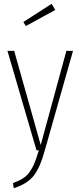

<svg xmlns="http://www.w3.org/2000/svg" viewBox="-20 -786 422 1004"><path d="M250 -766.1 269 -733.9 115.2 -649.9 102.1 -670.9ZM361.8 -520 213.9 2Q189 91.8 155.5 133.8Q122.1 175.8 51.8 198.2L47.9 170.9Q80.1 159.7 100.8 146.2Q121.6 132.8 136.7 110.6Q151.9 88.4 161.1 64.9Q170.4 41.5 183.1 0H170.9L19 -520H54.2L192.9 -27.8L327.1 -520Z"/></svg>

Font: Fira Sans Compressed UltraLight
Style: Regular
Weight: 200
Width: 1
Designer: Carrois Corporate & Edenspiekermann AG
Foundry: Carrois Corporate GbR & Edenspiekermann AG
Version: Version 4.203;PS 004.203;hotconv 1.0.88;makeotf.lib2.5.64775